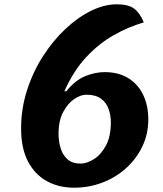

<svg xmlns="http://www.w3.org/2000/svg" viewBox="-20 -847 758 892"><path d="M324 25Q253 25 197.5 -5.5Q142 -36 110 -97Q78 -158 78 -250Q78 -342 105.5 -427.5Q133 -513 179.5 -585.5Q226 -658 284 -712.5Q342 -767 403.5 -797Q465 -827 523 -827Q576 -827 603 -807Q630 -787 648 -743Q576 -722 508 -683.5Q440 -645 381 -582Q322 -519 279 -423H288Q330 -475 376.5 -493.5Q423 -512 466 -512Q532 -512 577.5 -483Q623 -454 646 -404.5Q669 -355 669 -292Q669 -224 641 -166Q613 -108 565 -65Q517 -22 455 1.5Q393 25 324 25ZM354 -87Q383 -87 416 -107.5Q449 -128 472 -170.5Q495 -213 495 -278Q495 -310 485 -339.5Q475 -369 450 -388Q425 -407 381 -407Q355 -407 325 -387Q295 -367 273.5 -326.5Q252 -286 252 -225Q252 -191 261.5 -159Q271 -127 293.5 -107Q316 -87 354 -87Z"/></svg>

Font: Lemonada SemiBold
Style: Regular
Weight: 600
Designer: Mohamed Gaber (Arabic), Eduardo Tunni (Latin)
Foundry: Kief Type Foundry
Version: Version 4.005; ttfautohint (v1.8.3)